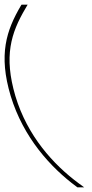

<svg xmlns="http://www.w3.org/2000/svg" viewBox="-88 -688 395 822"><path d="M2.2 -665 4.3 -668H30.3L20.5 -651C-41.4 -546 -72.2 -447 -22.2 -277C29.1 -106 140.7 17 249.2 97L272.4 114H243.4L239.4 111C128.4 29 12.2 -99 -42.2 -277C-95.3 -454 -61.1 -558 2.2 -665Z"/></svg>

Font: Nordica Plus
Style: NordicaClassicUltLtCondOpObl
Weight: 300
Version: Version 1.01